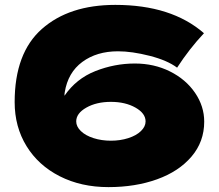

<svg xmlns="http://www.w3.org/2000/svg" viewBox="-20 -756 896 786"><path d="M816 -258Q816 -176 764 -115Q712 -54 623 -22Q534 10 424 10Q312 10 224.5 -34.5Q137 -79 88.5 -158Q40 -237 40 -338Q40 -539 151.5 -637.5Q263 -736 452 -736Q682 -736 815 -620Q755 -556 705 -479Q665 -509 592.5 -527.5Q520 -546 463 -546Q376 -546 317 -502.5Q258 -459 245 -378Q244 -373 244 -364Q292 -434 370.5 -465Q449 -496 532 -496Q611 -496 676 -463.5Q741 -431 778.5 -376Q816 -321 816 -258ZM576 -259Q576 -292 534.5 -315.5Q493 -339 434 -339Q375 -339 333.5 -315.5Q292 -292 292 -259Q292 -238 311 -219.5Q330 -201 363 -190.5Q396 -180 434 -180Q472 -180 505 -190.5Q538 -201 557 -219.5Q576 -238 576 -259Z"/></svg>

Font: Mantou Sans
Style: Regular
Weight: 400
Designer: Mant0u / artakana
Foundry: Mant0u / artakana
Version: Version 1.001;October 22, 2023;FontCreator 14.0.0.2901 64-bi